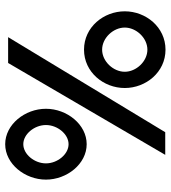

<svg xmlns="http://www.w3.org/2000/svg" viewBox="20 -650 642 721"><g transform="rotate(-90 340.5 -290.0)"><path d="M26 -438C26 -359 85 -285 159 -285C233 -285 292 -359 292 -438C292 -517 233 -591 159 -591C85 -591 26 -517 26 -438ZM87 -438C87 -481 121 -523 159 -523C197 -523 231 -481 231 -438C231 -395 197 -353 159 -353C121 -353 87 -395 87 -438ZM119 10H204L561 -580H464ZM370 -142C370 -63 429 11 514 11C599 11 658 -63 658 -142C658 -221 599 -295 514 -295C429 -295 370 -221 370 -142ZM431 -142C431 -185 470 -227 514 -227C558 -227 597 -185 597 -142C597 -99 558 -57 514 -57C470 -57 431 -99 431 -142Z"/></g></svg>

Font: Charger Pro
Style: BdExt
Weight: 700
Designer: Jasper
Foundry: Cannot Into Space Fonts
Version: Version 1.09